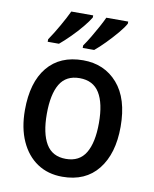

<svg xmlns="http://www.w3.org/2000/svg" viewBox="-86 -831 726 907"><g transform="rotate(10 276.5 -378.0)"><path d="M506 -270Q506 -141 446 -65.5Q386 10 275 10Q206 10 155 -24Q104 -58 75.5 -121Q47 -184 47 -270Q47 -403 107 -476Q167 -549 278 -549Q380 -549 443 -477Q506 -405 506 -270ZM152 -270Q152 -177 182 -126.5Q212 -76 277 -76Q342 -76 372 -126Q402 -176 402 -270Q402 -364 371.5 -413.5Q341 -463 276 -463Q211 -463 181.5 -413.5Q152 -364 152 -270ZM455 -756Q445 -737 421 -708.5Q397 -680 369.5 -652Q342 -624 320 -606H265V-618Q280 -639 296 -666Q312 -693 326.5 -719.5Q341 -746 350 -766H455ZM287 -756Q276 -737 253 -709Q230 -681 202 -653Q174 -625 151 -606H97V-618Q119 -650 143.5 -693Q168 -736 182 -766H287Z"/></g></svg>

Font: Noto Sans Gurmukhi SemiCondensed Medium
Style: Regular
Weight: 500
Width: 4
Designer: Jelle Bosma - Monotype Design Team
Foundry: Monotype Imaging Inc.
Version: Version 2.004; ttfautohint (v1.8.4.7-5d5b)